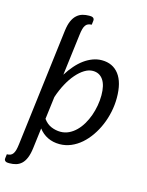

<svg xmlns="http://www.w3.org/2000/svg" viewBox="-168 -820 831 1087"><g transform="rotate(15 247.0 -277.0)"><path d="M161.5 -378.5Q180.5 -409 202.5 -434.2Q224.5 -459.5 248.5 -477Q272.5 -494.5 298.5 -504.2Q324.5 -514 351.5 -514Q416 -514 452 -467Q488 -420 488 -329.5Q488 -288.5 479.5 -247.5Q471 -206.5 455.2 -169.2Q439.5 -132 417.2 -99.8Q395 -67.5 367.8 -43.8Q340.5 -20 308.5 -6.5Q276.5 7 241.5 7Q203 7 171.8 -8.2Q140.5 -23.5 119 -52L104 68.5Q99.5 103 90 125.8Q80.5 148.5 66.5 161.5Q52.5 174.5 34.5 179.8Q16.5 185 -4.5 185Q-10 185 -15.5 184.5Q-21 184 -25.2 181.8Q-29.5 179.5 -32.2 175.2Q-35 171 -34 164L-31 139.5Q-18.5 139.5 -9.8 135.8Q-1 132 5 123.2Q11 114.5 14.8 100.5Q18.5 86.5 21 65.5L105.5 -622.5Q110 -657 120 -679.5Q130 -702 144.8 -715.2Q159.5 -728.5 177.8 -733.8Q196 -739 216.5 -739Q222 -739 227.5 -738.5Q233 -738 237.5 -735.8Q242 -733.5 244.5 -729.2Q247 -725 246.5 -718L243.5 -693.5Q231 -693 222.2 -689.2Q213.5 -685.5 207.5 -677Q201.5 -668.5 197.8 -654.5Q194 -640.5 191.5 -619.5ZM318 -442.5Q294 -442.5 269.5 -427.5Q245 -412.5 222 -386Q199 -359.5 179.2 -323Q159.5 -286.5 145 -243L128.5 -111Q148 -84 174.5 -73Q201 -62 228.5 -62Q254.5 -62 277.5 -73Q300.5 -84 319.5 -102.8Q338.5 -121.5 353.5 -146.8Q368.5 -172 378.8 -200.8Q389 -229.5 394.5 -260.2Q400 -291 400 -321Q400 -380.5 378.5 -411.5Q357 -442.5 318 -442.5Z"/></g></svg>

Font: Lato
Style: Italic
Weight: 400
Italic angle: -7°
Designer: Lukasz Dziedzic
Foundry: tyPoland Lukasz Dziedzic
Version: Version 2.007; 2014-02-27